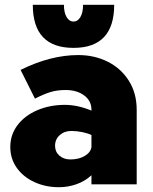

<svg xmlns="http://www.w3.org/2000/svg" viewBox="-20 -770 638 802"><path d="M551 -311V0H362V-38Q335 -13 299.5 -0.5Q264 12 226 12Q170 12 123.5 -9.5Q77 -31 50 -69Q23 -107 23 -156Q23 -207 53 -247Q83 -287 135.5 -309.5Q188 -332 251 -332Q304 -332 362 -308V-311Q362 -349 331.5 -371.5Q301 -394 254 -394Q219 -394 191 -385.5Q163 -377 126 -358L66 -478Q191 -540 307 -540Q374 -540 429.5 -512.5Q485 -485 518 -433Q551 -381 551 -311ZM362 -156V-206Q348 -213 324.5 -218Q301 -223 278 -223Q249 -223 229.5 -205.5Q210 -188 210 -161Q210 -136 228 -120Q246 -104 274 -104Q310 -104 334.5 -119Q359 -134 362 -156ZM327 -750H457Q457 -570 287 -570Q117 -570 117 -750H247Q247 -718 258 -699Q269 -680 287 -680Q305 -680 316 -699Q327 -718 327 -750Z"/></svg>

Font: Metropolitano Black
Style: Regular
Weight: 900
Designer: Fonts by Alex Slobzheninov & Chris M. Simpson / Changes by Cristiano Sobral
Foundry: Fonts by Alex Slobzheninov & Chris M. Simpson / Changes by Cristiano Sobral
Version: Version 1.00;August 30, 2020;FontCreator 13.0.0.2681 64-bit